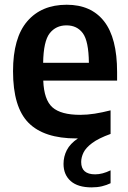

<svg xmlns="http://www.w3.org/2000/svg" viewBox="-20 -574 542 810"><path d="M366.5 216.5Q308.5 216.5 278.2 189.8Q248 163 248 117.5Q248 86.5 261.8 59.5Q275.5 32.5 308.5 10Q305.5 10 302 10Q165.5 10 100.2 -56Q35 -122 35 -273.5Q35 -414.5 95 -484.2Q155 -554 261.5 -554Q364.5 -554 419.2 -484Q474 -414 474 -270V-234H162.5Q165.5 -153 201.2 -121.2Q237 -89.5 318.5 -89.5Q348 -89.5 379.8 -94.5Q411.5 -99.5 446.5 -108.5V-9Q395.5 9.5 368.8 29.5Q342 49.5 332.2 69.8Q322.5 90 322.5 109.5Q322.5 161.5 381.5 161.5Q412 161.5 446.5 144.5V199Q430 207 410.2 211.8Q390.5 216.5 366.5 216.5ZM260.5 -467Q216 -467 189.8 -433.8Q163.5 -400.5 162 -309H355Q354 -400.5 329.5 -433.8Q305 -467 260.5 -467Z"/></svg>

Font: Encode Sans SmCnd SmBold
Style: Regular
Weight: 600
Width: 4
Designer: Multiple Designers
Foundry: Impallari Type
Version: Version 3.002; ttfautohint (v1.8.3) -l 8 -r 50 -G 200 -x 14 